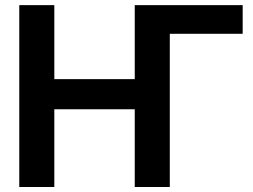

<svg xmlns="http://www.w3.org/2000/svg" viewBox="-20 -748 1013 768"><path d="M950.7 -727.5V-612.8H636.2L526.4 -727.5ZM57.1 0V-727.5H197.3V-431.6H519V-727.5H659.2V0H519V-311H197.3V0Z"/></svg>

Font: Inter Cardless Display
Style: Bold
Weight: 700
Designer: Rasmus Andersson
Foundry: rsms
Version: Version 4.001;git-9221beed3